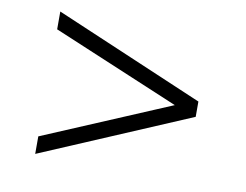

<svg xmlns="http://www.w3.org/2000/svg" viewBox="-62 -626 872 680"><g transform="rotate(10 374.0 -286.0)"><path d="M103 -30V-93L586 -297V-275L103 -478V-542L640 -313V-258Z"/></g></svg>

Font: Nunito Sans 10pt Expanded Light
Style: Regular
Weight: 300
Width: 7
Designer: Vernon Adams
Foundry: Vernon Adams
Version: Version 3.101;gftools[0.9.27]